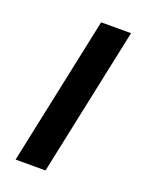

<svg xmlns="http://www.w3.org/2000/svg" viewBox="-103 -550 454 603"><g transform="rotate(20 124.0 -248.5)"><path d="M25 0 130 -497H230L125 0Z"/></g></svg>

Font: Wix Madefor Text Medium
Style: Italic
Weight: 500
Italic angle: -12°
Designer: Dalton Maag Ltd
Foundry: Dalton Maag Ltd
Version: Version 3.100